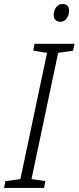

<svg xmlns="http://www.w3.org/2000/svg" viewBox="-44 -931 389 951"><path d="M-24 0 -17 -34 57 -44 189 -669 121 -680 127 -714H325L318 -680L244 -669L112 -44L181 -34L174 0ZM255 -823Q240 -823 231 -832Q222 -841 222 -857Q222 -877 233.5 -894Q245 -911 266 -911Q298 -911 298 -878Q298 -856 286 -839.5Q274 -823 255 -823Z"/></svg>

Font: Noto Sans SemiCondensed Light
Style: Italic
Weight: 300
Width: 4
Italic angle: -12°
Designer: Monotype Design Team
Foundry: Monotype Imaging Inc.
Version: Version 2.013; ttfautohint (v1.8.4.7-5d5b)